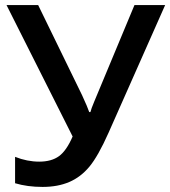

<svg xmlns="http://www.w3.org/2000/svg" viewBox="-20 -734 677 764"><path d="M40 -4.9V-109.9Q87.9 -90.8 136.2 -90.8Q184.6 -90.8 214.6 -112.5Q244.6 -134.3 269 -190.9L5.9 -713.9H131.8L306.2 -356Q329.6 -305.2 335 -288.1H339.8Q342.8 -300.8 354.5 -328.6L515.1 -713.9H637.2L412.1 -206.1Q370.6 -112.8 335.9 -71Q301.3 -29.3 255.6 -9.8Q210 9.8 149.4 9.8Q88.9 9.8 40 -4.9Z"/></svg>

Font: OpenSans-Semibold
Style: Regular
Weight: 600
Foundry: Ascender Corporation
Version: Version 1.10